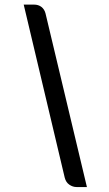

<svg xmlns="http://www.w3.org/2000/svg" viewBox="-20 -746 460 814"><path d="M80.5 -726.5H124Q143 -726.5 155.8 -716.5Q168.5 -706.5 173 -689L348.5 47H305Q288.5 47 274 37Q259.5 27 254.5 7.5Z"/></svg>

Font: Lato Semibold
Style: Italic
Weight: 600
Italic angle: -7°
Designer: Lukasz Dziedzic
Foundry: tyPoland Lukasz Dziedzic
Version: Version 2.006; 2014-01-15